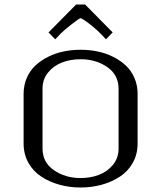

<svg xmlns="http://www.w3.org/2000/svg" viewBox="-20 -812 707 842"><path d="M353.5 -792 474.1 -669.9 444.8 -639.6 421.9 -663.6Q407.2 -679.2 386.5 -696Q365.7 -712.9 351.1 -722.7Q336.4 -732.4 333.5 -732.4Q328.6 -732.4 294.7 -706.1Q260.7 -679.7 245.1 -663.6L222.2 -639.6L192.9 -669.9L313.5 -792ZM166.5 -160.6Q166.5 -100.1 216.3 -65.7Q266.1 -31.2 333.5 -31.2Q377 -31.2 413.8 -45.2Q450.7 -59.1 475.3 -89.1Q500 -119.1 500 -160.6V-422.9Q500 -483.4 450.4 -517.8Q400.9 -552.2 333.5 -552.2Q290 -552.2 252.9 -538.3Q215.8 -524.4 191.2 -494.4Q166.5 -464.4 166.5 -422.9ZM83.5 -183.1V-399.9Q83.5 -438 97.4 -470.2Q111.3 -502.4 135.5 -524.9Q159.7 -547.4 191.7 -563.2Q223.6 -579.1 259.5 -586.4Q295.4 -593.8 333.5 -593.8Q371.6 -593.8 407.5 -586.4Q443.4 -579.1 475.3 -563.2Q507.3 -547.4 531.5 -524.9Q555.7 -502.4 569.6 -470.2Q583.5 -438 583.5 -399.9V-183.1Q583.5 -135.7 562.3 -97.9Q541 -60.1 505.1 -36.9Q469.2 -13.7 425.3 -1.7Q381.3 10.3 333.5 10.3Q285.6 10.3 241.7 -1.7Q197.8 -13.7 161.9 -36.9Q126 -60.1 104.7 -97.9Q83.5 -135.7 83.5 -183.1Z"/></svg>

Font: Resagnicto
Style: Regular
Weight: 500
Version: Version 0.9991